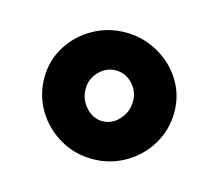

<svg xmlns="http://www.w3.org/2000/svg" viewBox="-56 -784 490 431"><g transform="rotate(15 189.0 -569.0)"><path d="M189 -422Q148 -422 113.5 -442Q79 -462 58.5 -496Q38 -530 38 -571Q38 -611 58.5 -644Q79 -677 113.5 -696.5Q148 -716 189 -716Q229 -716 264 -696.5Q299 -677 319.5 -644Q340 -611 340 -571Q340 -530 319.5 -496Q299 -462 264.5 -442Q230 -422 189 -422ZM189 -510Q211 -510 227.5 -528Q244 -546 244 -571Q244 -594 228 -611Q212 -628 189 -628Q167 -628 150.5 -611Q134 -594 134 -571Q134 -546 150.5 -528Q167 -510 189 -510Z"/></g></svg>

Font: Figtree
Style: Bold
Weight: 700
Designer: Erik Kennedy
Foundry: Erik Kennedy
Version: Version 2.001;gftools[0.9.30]